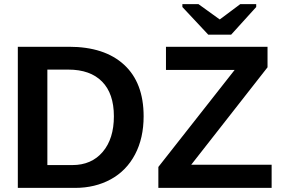

<svg xmlns="http://www.w3.org/2000/svg" viewBox="-20 -916 1373 936"><path d="M680.2 -349.1Q680.2 -242.7 638.4 -163.3Q596.7 -84 520.3 -42Q443.8 0 345.2 0H66.9V-688H315.9Q489.7 -688 585 -600.3Q680.2 -512.7 680.2 -349.1ZM535.2 -349.1Q535.2 -460 477.5 -518.3Q419.9 -576.7 313 -576.7H210.9V-111.3H333Q425.8 -111.3 480.5 -175.3Q535.2 -239.3 535.2 -349.1ZM1304.2 0H752V-102.1L1124 -575.2H789.1V-688H1284.2V-587.9L912.1 -112.8H1304.2ZM1106.9 -747.1H995.1L869.1 -881.8V-896H947.3L1050.3 -821.8H1052.2L1151.4 -896H1229V-881.8Z"/></svg>

Font: Liberation Sans
Style: Bold
Weight: 700
Designer: Steve Matteson
Foundry: Ascender Corporation
Version: Version 2.1.5